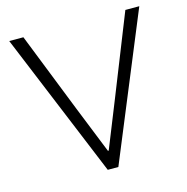

<svg xmlns="http://www.w3.org/2000/svg" viewBox="-106 -821 899 922"><g transform="rotate(-15 343.5 -360.0)"><path d="M20.5 -719.7H90.8L247.1 -324.2L341.8 -87.9H345.7L440.4 -324.2L597.7 -719.7H667L370.1 0H317.4Z"/></g></svg>

Font: Reddit Sans Fudge Light
Style: Regular
Weight: 300
Designer: Stephen Hutchings
Foundry: Reddit
Version: Version 1.013